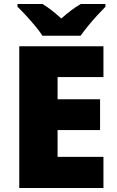

<svg xmlns="http://www.w3.org/2000/svg" viewBox="-20 -947 589 967"><path d="M501 0H77V-714H501V-559H270V-447H484V-292H270V-157H501ZM511 -927V-913Q494 -896 470.5 -870.5Q447 -845 424.5 -817.5Q402 -790 386 -767H194Q179 -790 156.5 -817Q134 -844 110.5 -869.5Q87 -895 68 -913V-927H194Q220 -911 241.5 -894Q263 -877 289 -854Q315 -877 338 -894.5Q361 -912 387 -927Z"/></svg>

Font: Noto Sans Cherokee Black
Style: Regular
Weight: 900
Designer: Monotype Design Team
Foundry: Monotype Imaging Inc.
Version: Version 2.001; ttfautohint (v1.8.4.7-5d5b)